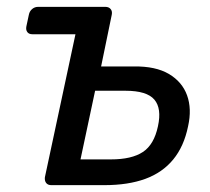

<svg xmlns="http://www.w3.org/2000/svg" viewBox="-20 -540 612 560"><path d="M129.7 0Q119.5 0 114.6 -6.4Q109.8 -12.7 110.9 -22.9L200.1 -440.1H74.6Q64.4 -440.1 59.7 -446.4Q54.9 -452.8 56.9 -463L64.2 -497.1Q66.2 -507.3 73.7 -513.6Q81.1 -520 91.3 -520H287.2Q297.4 -520 302.7 -513.6Q308 -507.3 306 -497.1L274.9 -346.2H370.4Q434.1 -347.1 472.7 -324.2Q511.3 -301.4 525.6 -262Q539.9 -222.5 528.6 -171.8Q516.6 -113 485.2 -74.8Q453.9 -36.7 403.8 -18.3Q353.7 0 284.2 0ZM214.8 -75.1H303.4Q364 -75.1 396.7 -96.7Q429.4 -118.2 440.7 -171.8Q452.1 -223.8 430.2 -249.5Q408.2 -275.3 346 -275.3H257.4Z"/></svg>

Font: Rubik Light
Style: Italic
Weight: 300
Italic angle: -12°
Designer: Hubert and Fischer
Foundry: Hubert and Fischer
Version: Version 2.300;gftools[0.9.30]